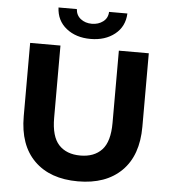

<svg xmlns="http://www.w3.org/2000/svg" viewBox="-60 -955 908 1022"><g transform="rotate(5 394.0 -444.5)"><path d="M394 12Q245 12 161 -71Q77 -154 77 -308V-700H239V-314Q239 -214 280 -170Q321 -126 395 -126Q469 -126 510 -170Q551 -214 551 -314V-700H711V-308Q711 -154 627 -71Q543 12 394 12ZM395 -749Q317 -749 265.5 -790Q214 -831 211 -901H309Q311 -868 335.5 -849Q360 -830 395 -830Q430 -830 455 -849Q480 -868 481 -901H579Q576 -831 524.5 -790Q473 -749 395 -749Z"/></g></svg>

Font: MOST Montserrat
Style: Bold
Weight: 700
Designer: Julieta Ulanovsky
Foundry: Julieta Ulanovsky
Version: Version 8.000;March 11, 2024;FontCreator 15.0.0.2926 64-bit